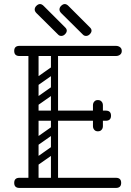

<svg xmlns="http://www.w3.org/2000/svg" viewBox="-20 -926 645 946"><path d="M145 0Q120 0 120 -36V-674Q120 -700 145 -700Q170 -700 170 -674V-26Q170 0 145 0ZM76 0Q50 0 50 -25Q50 -50 76 -50H551Q577 -50 577 -25Q577 0 551 0ZM156 -331Q130 -331 130 -356Q130 -381 156 -381H501Q527 -381 527 -356Q527 -331 501 -331ZM76 -650Q50 -650 50 -675Q50 -700 76 -700H551Q563 -700 571.5 -693.5Q580 -687 580 -675Q580 -663 571.5 -656.5Q563 -650 551 -650ZM462 -279Q451 -279 445 -286Q438 -293 438 -305V-354Q438 -366 444 -373Q451 -380 462 -380Q474 -380 481 -373Q487 -366 487 -354V-305Q487 -293 480 -286Q474 -279 462 -279ZM462 -433Q474 -433 480 -426Q487 -419 487 -407V-358Q487 -347 481 -339Q474 -332 462 -332Q451 -332 444 -339Q438 -347 438 -358V-407Q438 -419 445 -426Q451 -433 462 -433ZM260 -496Q265 -489 263.5 -482Q262 -475 257 -471L163 -405Q150 -396 140 -409Q129 -425 143 -434L237 -500Q250 -509 260 -496ZM260 -594Q265 -587 263.5 -580Q262 -573 257 -569L163 -503Q150 -494 140 -507Q129 -523 143 -532L237 -598Q250 -607 260 -594ZM153 -298Q135 -298 135 -316V-648Q135 -664 153 -664Q170 -664 170 -647V-315Q170 -298 153 -298ZM249 -298Q231 -298 231 -316V-648Q231 -664 249 -664Q266 -664 266 -647V-315Q266 -298 249 -298ZM260 -201Q265 -194 263.5 -187Q262 -180 257 -176L163 -110Q150 -101 140 -114Q129 -130 143 -139L237 -205Q250 -214 260 -201ZM260 -299Q265 -292 263.5 -285Q262 -278 257 -274L163 -208Q150 -199 140 -212Q129 -228 143 -237L237 -303Q250 -312 260 -299ZM153 -3Q135 -3 135 -21V-353Q135 -369 153 -369Q170 -369 170 -352V-20Q170 -3 153 -3ZM249 -3Q231 -3 231 -21V-353Q231 -369 249 -369Q266 -369 266 -352V-20Q266 -3 249 -3ZM267 -755 160 -861Q151 -870 151 -879Q151 -889 159 -897Q168 -906 177 -906Q186 -906 195 -897L302 -790Q309 -783 309 -775Q309 -766 300 -757Q292 -749 282 -749Q273 -749 267 -755ZM389 -755 282 -861Q273 -870 273 -879Q273 -889 281 -897Q290 -906 299 -906Q308 -906 317 -897L424 -790Q431 -783 431 -775Q431 -766 422 -757Q414 -749 404 -749Q395 -749 389 -755Z"/></svg>

Font: Agu Display Uzo
Style: Regular
Weight: 400
Designer: Oluwaseun Badejo
Version: Version 1.103